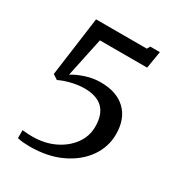

<svg xmlns="http://www.w3.org/2000/svg" viewBox="-183 -881 941 1014"><g transform="rotate(30 287.5 -374.0)"><path d="M73.5 -42Q103.5 -38.5 135 -38.5Q208.5 -38.5 267.8 -66.8Q327 -95 362 -142.8Q397 -190.5 397 -250Q397 -397 247 -397Q210.5 -397 168.8 -386.8Q127 -376.5 98 -362L68 -381.5L117 -743H426.5L437 -761.5H495.5L478 -657H190L139.5 -418.5Q166 -436 212 -451.8Q258 -467.5 306 -467.5Q404 -467.5 458 -415.2Q512 -363 512 -270Q512 -192.5 466.8 -128Q421.5 -63.5 339.8 -24.8Q258 14 147.5 14Q130.5 14 111 12.5Q91.5 11 73.5 6.5Z"/></g></svg>

Font: Merriweather Text
Style: Regular
Weight: 400
Designer: Eben Sorkin
Foundry: Eben Sorkin
Version: Version 2.100; ttfautohint (v1.7.19-72a1) -l 8 -r 50 -G 200 